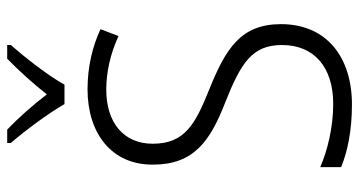

<svg xmlns="http://www.w3.org/2000/svg" viewBox="-252 -735 997 533"><g transform="rotate(-90 246.5 -468.5)"><path d="M224 -788H278C302 -832 353 -897 388 -937V-947H350C315 -913 282 -876 251 -837C222 -875 185 -917 153 -947H116V-937C150 -898 199 -832 224 -788ZM446 -187C446 -298 379 -340 265 -386C168 -425 114 -454 114 -543C114 -625 174 -672 264 -672C312 -672 363 -661 413 -638L432 -688C385 -710 328 -724 265 -724C144 -724 55 -658 56 -542C56 -428 123 -383 228 -342C339 -298 388 -267 388 -184C388 -94 325 -42 225 -42C159 -42 95 -58 49 -78V-20C93 -2 151 10 223 10C355 10 446 -61 446 -187Z"/></g></svg>

Font: Noto Sans Telugu SemiCondensed Light
Style: Regular
Weight: 300
Width: 4
Designer: Jelle Bosma - Monotype Design Team
Foundry: Monotype Imaging Inc.
Version: Version 2.005